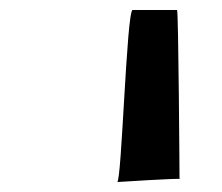

<svg xmlns="http://www.w3.org/2000/svg" viewBox="-20 -397 445 385"><path d="M215 -32C215 -32 340 -40 340 -38C340 -34 338 -377 335 -377H246C234 -378 224 -32 215 -32Z"/></svg>

Font: pokerface
Style: Regular
Weight: 400
Version: Version 1